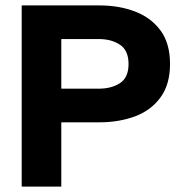

<svg xmlns="http://www.w3.org/2000/svg" viewBox="-20 -688 669 708"><path d="M60 0V-668H347Q419 -668 478 -645.5Q537 -623 572 -575.5Q607 -528 607 -452Q607 -377 572 -329Q537 -281 478 -259Q419 -237 347 -237H206V0ZM206 -361H344Q391 -361 422.5 -381.5Q454 -402 454 -452Q454 -502 422.5 -523Q391 -544 344 -544H206Z"/></svg>

Font: Atkinson Hyperlegible Next
Style: Bold
Weight: 700
Designer: Elliott Scott, Megan Eiswerth, Linus Boman, Theodore Petrosky, Letters from Sweden
Foundry: Applied Design Works, Letters from Sweden
Version: Version 2.001